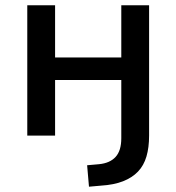

<svg xmlns="http://www.w3.org/2000/svg" viewBox="-20 -512 666 725"><path d="M316 193 309 112 354 108Q395 104 416.5 80.5Q438 57 438 10V-210H188V0H83V-492H188V-295H438V-492H543V0Q543 45 533 79Q523 113 501 136Q479 159 444.5 172.5Q410 186 361 189Z"/></svg>

Font: NunitoSans_10ptSemiBold
Style: Regular
Weight: 600
Designer: Vernon Adams
Foundry: Vernon Adams
Version: Version 3.101;gftools[0.9.27]